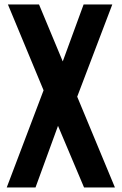

<svg xmlns="http://www.w3.org/2000/svg" viewBox="-20 -830 539 850"><path d="M9.8 0 172.9 -430.2 15.1 -810.1H152.8L257.8 -558.1L350.1 -810.1H477.1L321.8 -401.9L488.8 0H352.1L236.8 -272.9L137.2 0Z"/></svg>

Font: Oswald Medium
Style: Regular
Weight: 500
Designer: Vernon Adams
Foundry: Vernon Adams
Version: Version 4.103